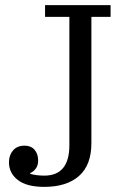

<svg xmlns="http://www.w3.org/2000/svg" viewBox="-20 -718 497 750"><path d="M153 12Q84 12 49.5 -15Q15 -42 15 -84Q15 -112 31 -130.5Q47 -149 76 -149Q101 -149 115 -133Q129 -117 129 -91Q129 -71 119 -58.5Q109 -46 98 -42V-39Q108 -36 122 -34Q136 -32 153 -32Q251 -32 251 -151V-652H156V-698H412V-652H337V-159Q337 -73 288.5 -30.5Q240 12 153 12Z"/></svg>

Font: IBM Plex Serif
Style: Regular
Weight: 400
Designer: Mike Abbink, Paul van der Laan, Pieter van Rosmalen
Foundry: Bold Monday
Version: Version 3.001